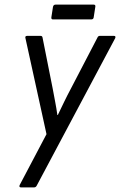

<svg xmlns="http://www.w3.org/2000/svg" viewBox="-20 -810 519 830"><path d="M70 0Q66 0 64.5 -2.5Q63 -5 65 -10L181 -230L90 -645Q87 -655 98 -655H155Q163 -655 164 -647L208 -426Q213 -398 218.5 -370Q224 -342 228 -313H230Q244 -342 257.5 -370Q271 -398 286 -426L401 -647Q404 -655 412 -655H472Q477 -655 478.5 -652.5Q480 -650 478 -645L139 -8Q135 0 128 0ZM209 -726Q201 -726 202 -735L209 -780Q211 -790 220 -790H385Q394 -790 392 -780L385 -735Q384 -726 374 -726Z"/></svg>

Font: Sofia Sans Condensed
Style: Italic
Weight: 400
Italic angle: -9°
Designer: Botio Nikoltchev, Ani Petrova
Foundry: lettersoup
Version: Version 4.101